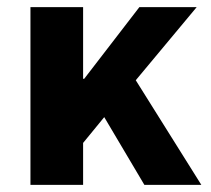

<svg xmlns="http://www.w3.org/2000/svg" viewBox="-20 -516 588 536"><path d="M65 0V-496H212V-296H215L369 -496H529L359 -292L542 0H383L271 -189L212 -117V0Z"/></svg>

Font: TT Toshiba Sans
Style: Bold
Weight: 700
Designer: Paul D. Hunt
Foundry: Toshiba Corporation
Version: Version 2.020;PS 2.000;hotconv 1.0.86;makeotf.lib2.5.63406